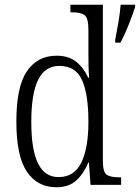

<svg xmlns="http://www.w3.org/2000/svg" viewBox="-20 -780 590 810"><path d="M466 -612Q473 -647 479.5 -685.5Q486 -724 489 -760H550V-750Q540 -719 522.5 -675Q505 -631 488 -600H466ZM218 10Q138 10 93.5 -55.5Q49 -121 49 -267Q49 -414 93.5 -479.5Q138 -545 219 -545Q270 -545 302 -519Q334 -493 352 -452H356Q354 -476 353.5 -502.5Q353 -529 353 -555V-654Q353 -704 337 -716Q321 -728 286 -728H277V-760H414V-101Q414 -55 429.5 -43.5Q445 -32 481 -32H491V0H362L355 -95H353Q333 -47 301.5 -18.5Q270 10 218 10ZM228 -33Q293 -33 323 -94Q353 -155 353 -266Q353 -381 326.5 -441.5Q300 -502 230 -502Q170 -502 141 -443.5Q112 -385 112 -265Q112 -147 141 -89.5Q170 -32 228 -33Z"/></svg>

Font: Noto Serif Condensed Light
Style: Regular
Weight: 300
Width: 3
Designer: Monotype Design Team
Foundry: Monotype Imaging Inc.
Version: Version 2.013